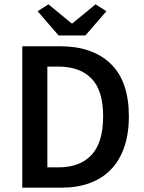

<svg xmlns="http://www.w3.org/2000/svg" viewBox="-20 -868 665 888"><path d="M83 0V-654H258Q408 -654 492 -573Q576 -492 576 -330Q576 -249 554.5 -187Q533 -125 492.5 -83.5Q452 -42 394.5 -21Q337 0 264 0ZM199 -94H250Q350 -94 403.5 -151.5Q457 -209 457 -330Q457 -450 403 -505Q349 -560 250 -560H199ZM251 -704 154 -816 204 -848 311 -760H315L422 -848L472 -816L375 -704Z"/></svg>

Font: TT Toshiba Sans Medium
Style: Regular
Weight: 500
Designer: Paul D. Hunt
Foundry: Toshiba Corporation
Version: Version 2.020;PS 2.000;hotconv 1.0.86;makeotf.lib2.5.63406